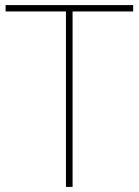

<svg xmlns="http://www.w3.org/2000/svg" viewBox="-20 -734 545 754"><path d="M265 0H239V-689H2V-714H503V-689H265Z"/></svg>

Font: Noto Sans Bengali UI Thin
Style: Regular
Weight: 100
Designer: Jelle Bosma - Monotype Design Team
Foundry: Monotype Imaging Inc.
Version: Version 2.003; ttfautohint (v1.8.4.7-5d5b)